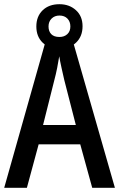

<svg xmlns="http://www.w3.org/2000/svg" viewBox="-20 -894 567 914"><path d="M419 0 362 -207H164L108 0H0L202 -715H322L527 0ZM286 -513Q280 -539 273 -570.5Q266 -602 262 -626Q258 -600 252 -570Q246 -540 239 -514L185 -299H341ZM263 -662Q213 -662 183 -691Q153 -720 153 -768Q153 -816 183 -845Q213 -874 263 -874Q310 -874 341.5 -845.5Q373 -817 373 -769Q373 -721 342.5 -691.5Q312 -662 263 -662ZM263 -718Q286 -718 300.5 -731.5Q315 -745 315 -768Q315 -791 301 -805.5Q287 -820 263 -820Q240 -820 225.5 -805.5Q211 -791 211 -768Q211 -745 224 -731.5Q237 -718 263 -718Z"/></svg>

Font: Noto Sans Myanmar Condensed Medium
Style: Regular
Weight: 500
Width: 3
Designer: Monotype Design Team
Foundry: Monotype Imaging Inc.
Version: Version 2.107; ttfautohint (v1.8.4.7-5d5b)